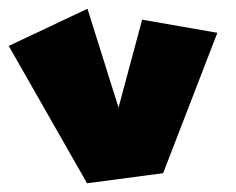

<svg xmlns="http://www.w3.org/2000/svg" viewBox="-20 -441 539 439"><path d="M0 -336 180 -421 251 -195 305 -396 477 -366 353 -45 179 -22Z"/></svg>

Font: Super Mario
Style: Regular
Weight: 400
Version: Version 1.0